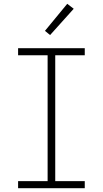

<svg xmlns="http://www.w3.org/2000/svg" viewBox="-20 -988 540 1008"><path d="M75 0V-37H230V-698H75V-735H425V-698H270V-37H425V0ZM243 -804 216 -826 333 -968 367 -942Z"/></svg>

Font: Iosevka SS04 Extralight
Style: Regular
Weight: 200
Monospace: yes
Designer: Belleve Invis
Foundry: Belleve Invis
Version: Version 19.0.0; ttfautohint (v1.8.4)